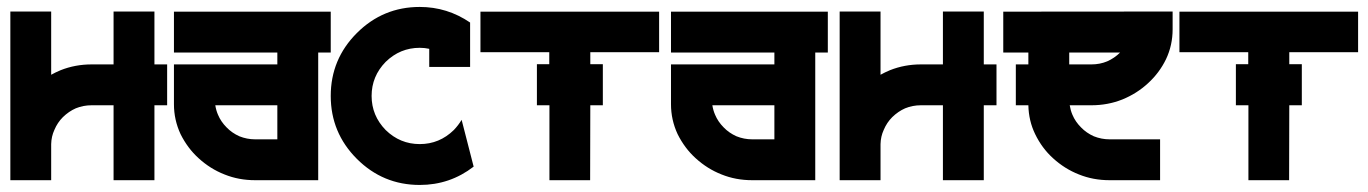

<svg xmlns="http://www.w3.org/2000/svg" viewBox="-20 -519 3941 553"><path d="M461.4 -333.5V-215.8H424.8V0H307.1V-215.8H243.7Q219.7 -215.8 198.2 -207Q178.2 -198.2 161.1 -181.6Q145.5 -166 136.7 -145Q127.9 -126 127.4 -104V0H9.8V-485.8H127.4V-303.7Q139.6 -310.5 154.8 -316.9Q196.8 -333.5 243.7 -333.5H307.1V-485.8H424.8V-333.5Z M932.6 -367.7H896.5V0H714.8Q667.5 0 626.5 -16.6Q585.4 -32.7 551.8 -63.5Q520.5 -91.8 500 -132.8Q481 -173.8 481 -218.8V-333.5H778.8V-367.7H481V-485.4H932.6ZM714.8 -117.7H778.8V-215.8H600.1Q602.5 -200.7 607.9 -188.5Q616.2 -168.5 632.8 -151.9Q647.9 -136.2 669.4 -126.5Q691.4 -117.7 714.8 -117.7Z M1309.6 -173.8 1344.2 -39.1Q1275.9 13.7 1189 13.7Q1083 13.7 1007.8 -61.5Q932.6 -136.7 932.6 -242.7Q932.6 -348.6 1007.8 -423.8Q1083 -499 1189 -499Q1268.1 -499 1334 -454.1V-326.2H1216.3V-378.4Q1203.1 -381.3 1189 -381.3Q1132.3 -381.3 1090.8 -340.8Q1050.3 -299.3 1050.3 -242.7Q1050.3 -186 1090.8 -144.5Q1132.3 -104 1189 -104Q1245.6 -104 1287.1 -144.5Q1299.8 -157.7 1309.6 -173.8Z M1878.4 -368.7H1680.2V-334H1716.3V-215.8H1680.2L1679.7 0H1562.5V-215.8H1526.4V-334H1562V-368.7H1363.8V-485.4H1878.4Z M2364.3 -367.7H2328.1V0H2146.5Q2099.1 0 2058.1 -16.6Q2017.1 -32.7 1983.4 -63.5Q1952.1 -91.8 1931.6 -132.8Q1912.6 -173.8 1912.6 -218.8V-333.5H2210.4V-367.7H1912.6V-485.4H2364.3ZM2146.5 -117.7H2210.4V-215.8H2031.7Q2034.2 -200.7 2039.6 -188.5Q2047.9 -168.5 2064.5 -151.9Q2079.6 -136.2 2101.1 -126.5Q2123 -117.7 2146.5 -117.7Z M2850.1 -333.5V-215.8H2813.5V0H2695.8V-215.8H2632.3Q2608.4 -215.8 2586.9 -207Q2566.9 -198.2 2549.8 -181.6Q2534.2 -166 2525.4 -145Q2516.6 -126 2516.1 -104V0H2398.4V-485.8H2516.1V-303.7Q2528.3 -310.5 2543.5 -316.9Q2585.4 -333.5 2632.3 -333.5H2695.8V-485.8H2813.5V-333.5Z M3357.4 -485.8V-434.6Q3357.4 -388.7 3338.4 -348.6Q3319.3 -309.1 3286.6 -279.3Q3254.4 -249.5 3212.4 -232.4Q3170.4 -215.8 3123.5 -215.8H3061Q3063.5 -200.7 3068.8 -188.5Q3077.1 -168.5 3093.8 -151.9Q3108.9 -136.2 3130.4 -126.5Q3152.3 -117.7 3175.8 -117.7H3321.3V0H3175.8Q3128.4 0 3087.4 -16.6Q3046.4 -32.7 3012.7 -63.5Q2981 -92.3 2961.4 -132.8Q2942.9 -170.9 2941.9 -215.8H2905.8V-333.5H2941.9V-367.7H2869.6V-485.4ZM3168.9 -342.3Q3189.9 -351.6 3206.1 -367.7H3059.6V-333.5H3123.5Q3147.9 -333.5 3168.9 -342.3Z M3891.6 -368.7H3693.4V-334H3729.5V-215.8H3693.4L3692.9 0H3575.7V-215.8H3539.6V-334H3575.2V-368.7H3377V-485.4H3891.6Z"/></svg>

Font: Sangha Kali
Style: Regular
Weight: 400
Designer: Seslavinskaya Anna
Foundry: Popkern
Version: Version 2.000;PS 002.000;hotconv 1.0.88;makeotf.lib2.5.64775